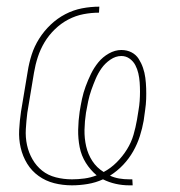

<svg xmlns="http://www.w3.org/2000/svg" viewBox="-20 -548 540 576"><path d="M368 8Q347 8 327 3.5Q307 -1 289 -10Q267 0 243 4Q219 8 196 8Q168 8 142.5 1.5Q117 -5 96 -20Q75 -35 61.5 -57Q48 -79 42 -105Q36 -131 37.5 -158.5Q39 -186 43 -213L63 -333Q67 -359 75 -384Q83 -409 97.5 -432Q112 -455 132 -474Q152 -493 176 -505.5Q200 -518 226 -523Q252 -528 278 -528L277 -510Q254 -510 230.5 -505.5Q207 -501 185 -489.5Q163 -478 144.5 -460Q126 -442 113.5 -421Q101 -400 93.5 -377Q86 -354 82 -330L62 -210Q59 -186 57.5 -161Q56 -136 61 -113Q66 -90 77.5 -70Q89 -50 106.5 -36Q124 -22 147.5 -16Q171 -10 196 -10Q214 -10 233 -12.5Q252 -15 270 -22Q251 -38 237.5 -59.5Q224 -81 219 -106.5Q214 -132 214.5 -159Q215 -186 219 -213Q222 -232 226 -251Q230 -270 237 -289Q244 -308 253 -326.5Q262 -345 275 -361Q288 -377 306.5 -387.5Q325 -398 344 -398Q361 -398 374.5 -391Q388 -384 396 -371.5Q404 -359 409 -344.5Q414 -330 416 -314.5Q418 -299 418.5 -283Q419 -267 418.5 -251Q418 -235 415.5 -218.5Q413 -202 411 -186Q407 -163 399.5 -139.5Q392 -116 379.5 -94Q367 -72 349.5 -53.5Q332 -35 310 -21Q323 -15 337.5 -12.5Q352 -10 368 -10H377L378 8ZM291 -32Q312 -43 330 -61Q348 -79 361 -100Q374 -121 380.5 -143.5Q387 -166 391 -189Q393 -203 395.5 -217Q398 -231 399 -245Q400 -259 400 -273Q400 -287 399 -301Q398 -315 395 -328Q392 -341 386 -352.5Q380 -364 369 -372Q358 -380 344 -380Q327 -380 311 -369Q295 -358 284.5 -343Q274 -328 267 -311.5Q260 -295 254 -278Q248 -261 244.5 -244Q241 -227 238 -210Q234 -184 233.5 -158.5Q233 -133 238.5 -109Q244 -85 257 -65Q270 -45 291 -32Z"/></svg>

Font: Iosevka Term Curly Thin
Style: Italic
Weight: 100
Italic angle: -9°
Designer: Belleve Invis
Foundry: Belleve Invis
Version: Version 32.3.0